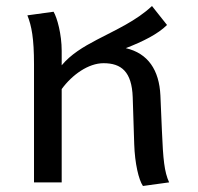

<svg xmlns="http://www.w3.org/2000/svg" viewBox="-20 -606 659 638"><path d="M93 -392V0H185V-310C220 -358 274 -396 324 -396C383 -396 418 -368 421 -283L426 -127C428 -63 441 -8 455 12L542 0C526 -35 522 -76 518 -172L513 -289C509 -373 472 -429 398 -446C455 -468 505 -493 535 -523L485 -586C433 -537 365 -507 302 -474C256 -450 215 -425 185 -389V-437C185 -492 170 -547 158 -567L71 -555C85 -520 93 -479 93 -392Z"/></svg>

Font: FiraGO Unicode
Style: Regular
Weight: 400
Designer: bBox Type
Foundry: bBox Type GmbH
Version: Version 1.001;PS 001.001;hotconv 1.0.88;makeotf.lib2.5.64775